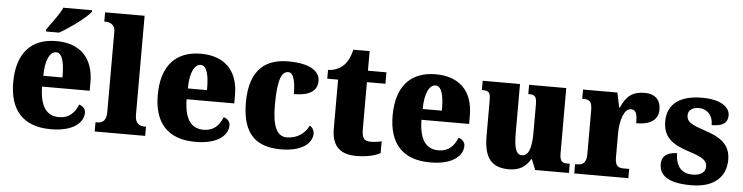

<svg xmlns="http://www.w3.org/2000/svg" viewBox="-47 -988 4723 1220"><g transform="rotate(5 2315.0 -378.0)"><path d="M217 -619V-606H301C367 -643 473 -721 497 -756V-766H314C295 -721 244 -658 217 -619ZM301 10C452 10 509 -55 509 -113C509 -138 491 -155 468 -162C447 -110 412 -71 348 -71C267 -71 225 -128 223 -255H527V-309C527 -467 437 -551 289 -551C130 -551 38 -454 38 -266C38 -91 123 10 301 10ZM347 -324H225C225 -425 254 -480 294 -480C331 -480 348 -424 347 -324Z M581 0H903V-59H893C858 -59 833 -75 833 -130V-760H581V-701H591C606 -701 650 -694 650 -644V-130C650 -75 626 -59 591 -59H581Z M1223 10C1374 10 1431 -55 1431 -113C1431 -138 1413 -155 1390 -162C1369 -110 1334 -71 1270 -71C1189 -71 1147 -128 1145 -255H1449V-309C1449 -467 1359 -551 1211 -551C1052 -551 960 -454 960 -266C960 -91 1045 10 1223 10ZM1269 -324H1147C1147 -425 1176 -480 1216 -480C1253 -480 1270 -424 1269 -324Z M1770 10C1917 10 1968 -56 1968 -107C1968 -127 1958 -146 1939 -156C1917 -108 1868 -69 1800 -69C1734 -69 1707 -137 1707 -268C1707 -434 1733 -483 1774 -483C1810 -483 1821 -419 1821 -347C1951 -347 1970 -403 1970 -444C1970 -497 1921 -551 1768 -551C1630 -551 1522 -484 1522 -267C1522 -56 1621 10 1770 10Z M2251 10C2329 10 2381 -9 2403 -21V-97C2383 -91 2357 -88 2332 -88C2287 -88 2277 -112 2277 -167V-463H2395V-536H2277V-661H2173C2164 -619 2147 -586 2130 -567C2112 -546 2077 -520 2024 -519V-463H2093V-150C2093 -32 2154 10 2251 10Z M2721 10C2872 10 2929 -55 2929 -113C2929 -138 2911 -155 2888 -162C2867 -110 2832 -71 2768 -71C2687 -71 2645 -128 2643 -255H2947V-309C2947 -467 2857 -551 2709 -551C2550 -551 2458 -454 2458 -266C2458 -91 2543 10 2721 10ZM2767 -324H2645C2645 -425 2674 -480 2714 -480C2751 -480 2768 -424 2767 -324Z M3223 10C3290 10 3332 -18 3359 -66H3364L3391 0H3606V-59H3594C3562 -59 3542 -63 3542 -120V-536H3305V-477H3309C3341 -477 3359 -472 3359 -417V-233C3359 -142 3342 -86 3298 -86C3257 -86 3247 -139 3247 -230V-536H3009V-477H3012C3060 -477 3064 -462 3064 -405V-189C3064 -55 3108 10 3223 10Z M3640 0H3985V-59H3952C3917 -59 3895 -67 3895 -126V-278C3895 -356 3919 -438 3963 -438C3998 -438 4004 -407 4004 -352C4087 -352 4144 -380 4144 -452C4144 -507 4114 -549 4041 -549C3967 -549 3924 -518 3892 -442H3888L3868 -536H3649V-477H3653C3694 -477 3712 -468 3712 -409V-131C3712 -68 3687 -59 3645 -59H3640Z M4386 10C4533 10 4607 -63 4607 -171C4607 -274 4538 -313 4437 -346C4350 -375 4325 -392 4325 -431C4325 -465 4354 -483 4392 -483C4443 -483 4483 -448 4483 -382C4554 -382 4585 -406 4585 -453C4585 -500 4536 -550 4408 -550C4275 -550 4187 -497 4187 -381C4187 -280 4244 -237 4358 -201C4435 -176 4471 -157 4471 -118C4471 -86 4449 -58 4389 -58C4325 -58 4280 -95 4280 -185C4226 -185 4182 -164 4182 -108C4182 -42 4228 10 4386 10Z"/></g></svg>

Font: Noto Serif Devanagari SemiCondensed Black
Style: Regular
Weight: 900
Width: 4
Designer: Universal Thirst, Indian Type Foundry and the Monotype Design Team
Foundry: Monotype Imaging Inc.
Version: Version 2.004